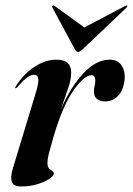

<svg xmlns="http://www.w3.org/2000/svg" viewBox="-20 -663 479 692"><path d="M36 -345Q33 -346 37 -352Q64.5 -396 104 -422Q143.5 -448 183.5 -448Q236.5 -448 236.5 -402Q236.5 -375.5 225.5 -344.8Q214.5 -314 199.5 -269Q235 -350.5 281 -399.2Q327 -448 375 -448Q405 -448 419 -425.8Q433 -403.5 428.5 -371Q423.5 -336 404.8 -316.8Q386 -297.5 359.5 -297.5Q341 -297.5 329.8 -306.2Q318.5 -315 318.5 -333Q318.5 -343.5 321 -353.2Q323.5 -363 323.5 -372Q323.5 -392 309.5 -392Q283.5 -392 244.8 -337Q206 -282 173.5 -172Q164 -138.5 157.5 -114.8Q151 -91 151 -75Q151 -57.5 162.5 -51Q174 -44.5 174 -37Q174 -29.5 157.8 -18.5Q141.5 -7.5 115 0.8Q88.5 9 57 9Q28 9 22.5 -7.8Q17 -24.5 26 -55L107 -322Q120 -363.5 118 -378.5Q116 -393.5 103 -393.5Q92.5 -393.5 79 -384.5Q65.5 -375.5 43 -349.5Q38.5 -344.5 36 -345ZM277.5 -485Q268 -476 261.5 -476Q254.5 -476 250 -485L169 -635.5Q166.5 -640 169.5 -642.5Q172.5 -644.5 177 -641.5L284 -564L431 -641.5Q437 -644.5 438.5 -642.5Q440.5 -640.5 436 -635.5Z"/></svg>

Font: Fraunces 144pt SemiBold
Style: Italic
Weight: 600
Italic angle: -16°
Version: Version 1.000;[0bf87f6ff]